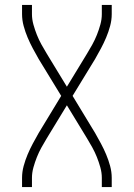

<svg xmlns="http://www.w3.org/2000/svg" viewBox="-20 -540 540 775"><path d="M69 215V178Q69 154 75.5 130Q82 106 91.5 83.5Q101 61 112.5 39.5Q124 18 136 -3L227 -153L136 -302Q124 -323 112.5 -344.5Q101 -366 91.5 -388.5Q82 -411 75.5 -435Q69 -459 69 -483V-520H109V-483Q109 -462 115 -440.5Q121 -419 129 -399Q137 -379 147.5 -360Q158 -341 169 -323L250 -190L331 -323Q342 -341 352.5 -360Q363 -379 371 -399Q379 -419 385 -440.5Q391 -462 391 -483V-520H431V-483Q431 -459 424.5 -435Q418 -411 408.5 -388.5Q399 -366 387.5 -344.5Q376 -323 364 -302L273 -153L364 -3Q376 18 387.5 39.5Q399 61 408.5 83.5Q418 106 424.5 130Q431 154 431 178V215H391V178Q391 157 385 135.5Q379 114 371 94Q363 74 352.5 55Q342 36 331 18L250 -115L169 18Q158 36 147.5 55Q137 74 129 94Q121 114 115 135.5Q109 157 109 178V215Z"/></svg>

Font: Iosevka Term Curly Extralight
Style: Regular
Weight: 200
Designer: Belleve Invis
Foundry: Belleve Invis
Version: Version 32.3.0